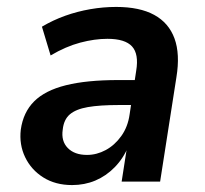

<svg xmlns="http://www.w3.org/2000/svg" viewBox="-20 -524 591 554"><path d="M188 10Q140 10 105 -12Q70 -34 52.5 -70.5Q35 -107 40 -150Q47 -200 78.5 -231.5Q110 -263 170 -278Q230 -293 321 -293H383L373 -221H324Q268 -221 233.5 -215Q199 -209 181.5 -194Q164 -179 161 -150Q156 -117 175.5 -97Q195 -77 231 -77Q259 -77 285 -91Q311 -105 330 -131.5Q349 -158 354 -194L373 -320Q381 -368 361 -390Q341 -412 290 -412Q253 -412 211.5 -401Q170 -390 126 -364L101 -447Q133 -466 168 -478.5Q203 -491 240.5 -497.5Q278 -504 315 -504Q383 -504 425 -481Q467 -458 483.5 -413Q500 -368 489 -301L442 0H331L347 -103H351Q336 -67 311 -41.5Q286 -16 255 -3Q224 10 188 10Z"/></svg>

Font: Nunito Sans 10pt SemiCondensed
Style: Bold Italic
Weight: 700
Width: 4
Italic angle: -9°
Designer: Vernon Adams
Foundry: Vernon Adams
Version: Version 3.101;gftools[0.9.27]